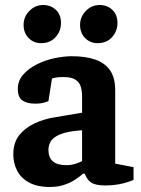

<svg xmlns="http://www.w3.org/2000/svg" viewBox="-20 -733 560 765"><path d="M179 12Q127 12 94.5 -6.5Q62 -25 47.5 -54.5Q33 -84 33 -118Q33 -164 56 -193.5Q79 -223 117 -241Q155 -259 200 -266L307 -284V-350Q307 -371 301.5 -388.5Q296 -406 280 -416Q264 -426 233 -426Q213 -426 202.5 -424Q192 -422 187 -420L173 -330Q171 -329 156.5 -324.5Q142 -320 120 -320Q88 -320 69.5 -332.5Q51 -345 51 -379Q51 -412 73 -436.5Q95 -461 128.5 -477.5Q162 -494 199 -501.5Q236 -509 266 -509Q320 -509 358.5 -496Q397 -483 418 -453.5Q439 -424 439 -373V-81L512 -67V-16Q509 -15 493 -9Q477 -3 452.5 1.5Q428 6 401 6Q359 6 342 -6.5Q325 -19 318 -41H311Q302 -33 283.5 -20Q265 -7 238.5 2.5Q212 12 179 12ZM243 -75Q265 -75 281 -80.5Q297 -86 307 -91V-214Q250 -210 221.5 -198.5Q193 -187 183 -171Q173 -155 173 -136Q173 -75 243 -75ZM369 -561Q339 -561 319 -581.5Q299 -602 299 -634Q299 -666 322 -689.5Q345 -713 377 -713Q407 -713 427.5 -694Q448 -675 448 -641Q448 -609 426.5 -585Q405 -561 369 -561ZM144 -561Q114 -561 94 -581.5Q74 -602 74 -634Q74 -666 97 -689.5Q120 -713 152 -713Q182 -713 202.5 -694Q223 -675 223 -641Q223 -609 201.5 -585Q180 -561 144 -561Z"/></svg>

Font: Faustina
Style: Bold
Weight: 700
Designer: Alfonso Garcia
Foundry: http://www.omnibus-type.com
Version: Version 1.200